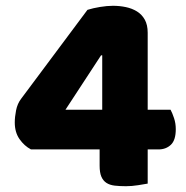

<svg xmlns="http://www.w3.org/2000/svg" viewBox="-20 -635 642 663"><path d="M282 -601Q301 -607 325.5 -611Q350 -615 370 -615Q393 -615 414.5 -610.5Q436 -606 453 -595.5Q470 -585 480 -567Q490 -549 490 -522V-256H569Q575 -245 581 -227Q587 -209 587 -189Q587 -151 570 -135Q553 -119 527 -119H490V-1Q479 1 457 4.5Q435 8 415 8Q393 8 376 6Q359 4 347.5 -3.5Q336 -11 330 -25Q324 -39 324 -63V-119H87Q64 -131 47.5 -154.5Q31 -178 31 -212Q31 -231 35.5 -254Q40 -277 53 -294ZM333 -444H329L206 -256H333Z"/></svg>

Font: Baloo 2 ExtraBold
Style: Regular
Weight: 800
Designer: Sarang Kulkarni and Ek Type
Foundry: Ek Type
Version: Version 1.640;hotconv 1.0.111;makeotfexe 2.5.65597; ttfautoh